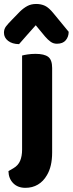

<svg xmlns="http://www.w3.org/2000/svg" viewBox="-44 -749 360 950"><path d="M-2.2 97.7 22.4 83.4Q46.1 69.6 55.7 46.4Q65.3 23.2 65.3 -8.4V-263H214V5.9Q214 75.1 188 118Q170.5 148.4 143.4 164.4Q116.2 180.4 81.8 180.4Q43.8 180.4 21.2 157.3Q-1.4 134.3 -2.2 97.7ZM214 -230.4H65.3V-474.2Q74.9 -477 92.9 -479.7Q110.8 -482.5 131.7 -482.5Q175 -482.5 194.5 -467.7Q214 -452.8 214 -412.8ZM178.9 -568.4 132.9 -624.1Q107.6 -595.3 89.7 -575.6Q71.8 -555.9 50.2 -530.6Q16.3 -531.1 -4.1 -547Q-24.4 -562.8 -24.4 -587.2Q-24.4 -605 -14.5 -618.1Q-4.6 -631.2 14.3 -650.3L54.8 -692Q72.3 -709 91.2 -719.2Q110 -729.4 135.2 -729.4Q158.8 -729.4 178.4 -720.4Q198 -711.3 221.7 -681.8L295.8 -591.7Q295.8 -567.3 281.5 -550Q267.2 -532.6 237.5 -532.6Q220.2 -532.6 206.6 -542.3Q193 -552 178.9 -568.4Z"/></svg>

Font: Baloo Bhaijaan 2
Style: Regular
Weight: 400
Designer: Sanskriti Dholi, Noopur Datye and Ek Type
Foundry: Ek Type
Version: Version 1.701